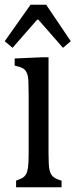

<svg xmlns="http://www.w3.org/2000/svg" viewBox="-21 -791 319 811"><path d="M47 -28Q66 -35 74.5 -40Q83 -45 88.5 -54Q94 -63 97 -81.5Q100 -100 100 -141V-388Q100 -425 99 -447.5Q98 -470 92 -483.5Q86 -497 74.5 -503Q63 -509 41 -514V-544L154 -549H184V-142Q184 -93 188 -74Q192 -55 203 -45Q214 -35 239 -28V0H47ZM174 -771 278 -617 245 -589 141 -708H136L32 -589L-1 -617L108 -771Z"/></svg>

Font: Myanglish
Style: Regular
Weight: 400
Designer: KyawKyaw ( MaYenGone)
Foundry: TattooFont3D
Version: Version 1.003 December 13, 2014